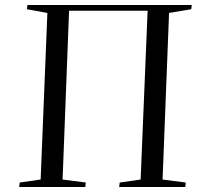

<svg xmlns="http://www.w3.org/2000/svg" viewBox="-20 -750 809 770"><path d="M57 0 59 -18 143 -30 170 -698 88 -713 90 -730H749L747 -713L658 -698L632 -30L725 -18L723 0H458L460 -18L544 -30L572 -707H257L231 -30L324 -18L322 0Z"/></svg>

Font: Literata 72pt
Style: Italic
Weight: 400
Italic angle: -2°
Designer: Latin by Veronika Burian and Jose Scaglione. Greek by Irene Vlachou. Cyrillic by Vera Evstafieva
Foundry: TypeTogether
Version: Version 3.002